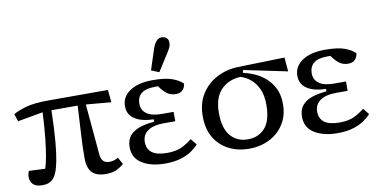

<svg xmlns="http://www.w3.org/2000/svg" viewBox="-75 -987 2385 1211"><g transform="rotate(-10 1118.0 -382.0)"><path d="M28 -412 12 -460Q42 -478 94.5 -493Q147 -508 240 -508H620L628 -428L467 -442L496 -116Q501 -60 550 -60Q570 -60 584 -65Q598 -70 608 -76L632 -32Q616 -17 588.5 -2.5Q561 12 516 12Q456 12 428 -18Q400 -48 400 -108Q400 -190 405.5 -274.5Q411 -359 415 -444H247Q244 -320 237 -243Q230 -166 221.5 -123.5Q213 -81 205.5 -61.5Q198 -42 192 -32Q180 -11 160.5 0.5Q141 12 108 12Q69 12 50.5 -6.5Q32 -25 32 -52Q32 -64 34.5 -74.5Q37 -85 40 -92Q66 -91 92 -89.5Q118 -88 144 -87Q154 -116 162 -160Q170 -204 177.5 -272Q185 -340 190 -441Z M896 12Q806 12 749 -23.5Q692 -59 692 -128Q692 -174 715.5 -201.5Q739 -229 779.5 -242.5Q820 -256 872 -260V-276Q828 -276 790.5 -287.5Q753 -299 730.5 -323.5Q708 -348 708 -388Q708 -448 761.5 -484Q815 -520 908 -520Q989 -520 1032.5 -504Q1076 -488 1100 -464Q1097 -440 1082 -424Q1067 -408 1038 -408Q1010 -408 988.5 -421Q967 -434 944 -464L935 -476Q931 -476 926 -476Q921 -476 916 -476Q856 -476 828 -453Q800 -430 800 -388Q800 -346 832.5 -323Q865 -300 928 -300H1004V-240H932Q863 -240 827.5 -214.5Q792 -189 792 -144Q792 -99 823 -75.5Q854 -52 920 -52Q980 -52 1018 -71.5Q1056 -91 1080 -112L1112 -72Q1096 -54 1068.5 -34.5Q1041 -15 998.5 -1.5Q956 12 896 12ZM909 -582 952 -714Q973 -776 1010 -776Q1030 -776 1042 -765Q1054 -754 1054 -734Q1054 -718 1047.5 -704.5Q1041 -691 1030 -674L959 -562Z M1434 12Q1363 12 1305.5 -17Q1248 -46 1214 -102Q1180 -158 1180 -240Q1180 -324 1218 -383Q1256 -442 1318 -474Q1380 -506 1452 -508L1752 -516L1760 -426L1481 -484L1477 -467Q1509 -460 1546 -444.5Q1583 -429 1616 -401Q1649 -373 1670.5 -331Q1692 -289 1692 -229Q1692 -155 1657 -100.5Q1622 -46 1563.5 -17Q1505 12 1434 12ZM1284 -244Q1284 -145 1325.5 -96.5Q1367 -48 1436 -48Q1505 -48 1546.5 -95Q1588 -142 1588 -244Q1588 -304 1569 -345Q1550 -386 1520 -410.5Q1490 -435 1457 -444Q1378 -440 1331 -389.5Q1284 -339 1284 -244Z M2000 12Q1910 12 1853 -23.5Q1796 -59 1796 -128Q1796 -174 1819.5 -201.5Q1843 -229 1883.5 -242.5Q1924 -256 1976 -260V-276Q1932 -276 1894.5 -287.5Q1857 -299 1834.5 -323.5Q1812 -348 1812 -388Q1812 -448 1865.5 -484Q1919 -520 2012 -520Q2093 -520 2136.5 -504Q2180 -488 2204 -464Q2201 -440 2186 -424Q2171 -408 2142 -408Q2114 -408 2092.5 -421Q2071 -434 2048 -464L2039 -476Q2035 -476 2030 -476Q2025 -476 2020 -476Q1960 -476 1932 -453Q1904 -430 1904 -388Q1904 -346 1936.5 -323Q1969 -300 2032 -300H2108V-240H2036Q1967 -240 1931.5 -214.5Q1896 -189 1896 -144Q1896 -99 1927 -75.5Q1958 -52 2024 -52Q2084 -52 2122 -71.5Q2160 -91 2184 -112L2216 -72Q2200 -54 2172.5 -34.5Q2145 -15 2102.5 -1.5Q2060 12 2000 12Z"/></g></svg>

Font: Source Serif 4 Caption
Style: Regular
Weight: 400
Designer: Frank Grießhammer
Foundry: Adobe Systems Incorporated
Version: Version 4.004;hotconv 1.0.117;makeotfexe 2.5.65602